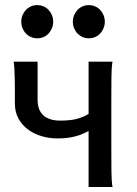

<svg xmlns="http://www.w3.org/2000/svg" viewBox="-20 -743 545 763"><path d="M427.2 -498Q423.3 -477.5 422.9 -439.7Q422.4 -401.9 422.4 -351.6V-146.5Q422.4 -96.2 422.9 -58.3Q423.3 -20.5 427.2 0H332V-222.2Q320.8 -216.3 308.8 -211.2Q296.9 -206.1 282.2 -201.9Q267.6 -197.8 249.3 -195.3Q231 -192.9 207.5 -192.9Q176.3 -192.9 146 -201.7Q115.7 -210.4 92 -227.8Q68.4 -245.1 53.7 -271.2Q39.1 -297.4 39.1 -332V-382.3Q39.1 -407.7 38.6 -429.9Q38.1 -452.1 37.1 -470Q36.1 -487.8 34.2 -498H129.4V-346.7Q129.4 -305.2 152.6 -284.4Q175.8 -263.7 219.7 -263.7Q262.2 -263.7 288.6 -271.5Q314.9 -279.3 332 -290.5V-498ZM64.5 -656.7Q64.5 -670.4 69.3 -682.4Q74.2 -694.3 82.8 -703.4Q91.3 -712.4 102.8 -717.5Q114.3 -722.7 127.9 -722.7Q141.6 -722.7 153.3 -717.5Q165 -712.4 173.3 -703.4Q181.6 -694.3 186.5 -682.4Q191.4 -670.4 191.4 -656.7Q191.4 -643.1 186.5 -631.1Q181.6 -619.1 173.3 -610.1Q165 -601.1 153.3 -595.9Q141.6 -590.8 127.9 -590.8Q114.3 -590.8 102.8 -595.9Q91.3 -601.1 82.8 -610.1Q74.2 -619.1 69.3 -631.1Q64.5 -643.1 64.5 -656.7ZM269.5 -656.7Q269.5 -670.4 274.4 -682.4Q279.3 -694.3 287.8 -703.4Q296.4 -712.4 307.9 -717.5Q319.3 -722.7 333 -722.7Q346.7 -722.7 358.4 -717.5Q370.1 -712.4 378.4 -703.4Q386.7 -694.3 391.6 -682.4Q396.5 -670.4 396.5 -656.7Q396.5 -643.1 391.6 -631.1Q386.7 -619.1 378.4 -610.1Q370.1 -601.1 358.4 -595.9Q346.7 -590.8 333 -590.8Q319.3 -590.8 307.9 -595.9Q296.4 -601.1 287.8 -610.1Q279.3 -619.1 274.4 -631.1Q269.5 -643.1 269.5 -656.7Z"/></svg>

Font: Andika
Style: Regular
Weight: 400
Designer: Victor Gaultney, Annie Olsen, Julie Remington, Don Collingsworth, Eric Hays
Foundry: SIL International
Version: Version 1.001